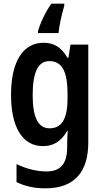

<svg xmlns="http://www.w3.org/2000/svg" viewBox="-20 -786 568 1046"><path d="M330 -754V-766H260C228 -722 200 -662 187 -616V-606H299C302 -645 317 -711 330 -754ZM217 -553C105 -553 40 -450 40 -269C40 -93 103 10 213 10C268 10 311 -12 346 -73H349C347 -50 346 -20 346 3V15C346 110 307 148 233 148C183 148 126 135 70 108V206C119 230 169 240 227 240C386 240 461 151 461 -11V-543H364L353 -472H347C313 -531 271 -553 217 -553ZM248 -453C316 -453 348 -402 348 -272V-250C348 -135 314 -87 250 -87C188 -87 158 -146 158 -267C158 -391 187 -453 248 -453Z"/></svg>

Font: Noto Sans Tamil Condensed SemiBold
Style: Regular
Weight: 600
Width: 3
Designer: Jelle Bosma - Monotype Design Team
Foundry: Monotype Imaging Inc.
Version: Version 2.004